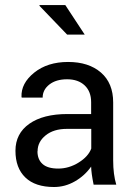

<svg xmlns="http://www.w3.org/2000/svg" viewBox="-20 -728 530 758"><path d="M193.4 10.3Q119.1 10.3 80.1 -27.3Q41 -64.9 41 -132.8Q41 -200.7 95.7 -239.3Q150.4 -277.8 246.1 -277.8H339.8V-324.7Q339.8 -366.7 314.2 -390.9Q288.6 -415 244.9 -415Q201.2 -415 174.8 -394.3Q148.4 -373.5 148.4 -342.8H65.9L64.9 -345.2Q62.5 -398.9 115 -441.2Q167.5 -483.4 248.8 -483.4Q330.1 -483.4 378.4 -441.7Q426.8 -399.9 426.8 -323.7V-94.7Q426.8 -39.6 439 1H349.6Q340.3 -44.4 339.8 -70.3Q314.5 -34.2 275.6 -12Q236.8 10.3 193.4 10.3ZM128.4 -130.9H127.9Q127.9 -98.6 147.9 -80.6Q168 -62.5 210 -62.5Q252 -62.5 290.3 -86.2Q328.6 -109.9 340.3 -141.6V-219.2H243.7Q191.9 -219.2 160.2 -193.6Q128.4 -168 128.4 -130.9ZM237.8 -708 314.5 -591.3H245.1L135.3 -705.6L136.7 -708Z"/></svg>

Font: Yantramanav
Style: Regular
Weight: 400
Version: Version 1.000;PS 1.0;hotconv 1.0.72;makeotf.lib2.5.5900; ttf